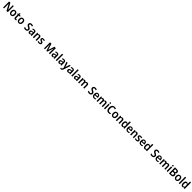

<svg xmlns="http://www.w3.org/2000/svg" viewBox="2786 -8289 16058 16058"><g transform="rotate(45 10815.0 -260.0)"><path d="M640 0H489L194 -549H190Q192 -499 194 -452.5Q196 -406 198 -360V0H85V-714H235L530 -171H533Q531 -218 529.5 -264.5Q528 -311 527 -355V-714H640Z M1241 -272Q1241 -143 1180 -66.5Q1119 10 1004 10Q932 10 879.5 -24.5Q827 -59 798 -122.5Q769 -186 769 -272Q769 -404 830.5 -478Q892 -552 1006 -552Q1076 -552 1129 -520Q1182 -488 1211.5 -425Q1241 -362 1241 -272ZM892 -272Q892 -183 919 -137Q946 -91 1006 -91Q1065 -91 1091.5 -137Q1118 -183 1118 -272Q1118 -361 1091.5 -406Q1065 -451 1005 -451Q946 -451 919 -406Q892 -361 892 -272Z M1551 -90Q1571 -90 1590.5 -94Q1610 -98 1629 -104V-12Q1609 -2 1579.5 4Q1550 10 1518 10Q1450 10 1409 -27.5Q1368 -65 1368 -160V-448H1303V-505L1376 -544L1411 -661H1489V-542H1623V-448H1489V-161Q1489 -90 1551 -90Z M2170 -272Q2170 -143 2109 -66.5Q2048 10 1933 10Q1861 10 1808.5 -24.5Q1756 -59 1727 -122.5Q1698 -186 1698 -272Q1698 -404 1759.5 -478Q1821 -552 1935 -552Q2005 -552 2058 -520Q2111 -488 2140.5 -425Q2170 -362 2170 -272ZM1821 -272Q1821 -183 1848 -137Q1875 -91 1935 -91Q1994 -91 2020.5 -137Q2047 -183 2047 -272Q2047 -361 2020.5 -406Q1994 -451 1934 -451Q1875 -451 1848 -406Q1821 -361 1821 -272Z M2954 -196Q2954 -101 2890 -45.5Q2826 10 2717 10Q2667 10 2619.5 0Q2572 -10 2534 -29V-149Q2576 -129 2625 -113.5Q2674 -98 2722 -98Q2779 -98 2805.5 -124Q2832 -150 2832 -189Q2832 -233 2798 -259.5Q2764 -286 2701 -318Q2663 -336 2626 -361.5Q2589 -387 2565 -427Q2541 -467 2541 -528Q2541 -618 2600 -671Q2659 -724 2760 -724Q2809 -724 2855 -712.5Q2901 -701 2948 -679L2909 -576Q2867 -595 2831.5 -605.5Q2796 -616 2759 -616Q2713 -616 2688.5 -592.5Q2664 -569 2664 -531Q2664 -502 2676.5 -482Q2689 -462 2717 -444.5Q2745 -427 2789 -406Q2868 -367 2911 -321Q2954 -275 2954 -196Z M3263 -553Q3459 -553 3459 -364V0H3372L3350 -74H3347Q3316 -31 3280.5 -10.5Q3245 10 3185 10Q3115 10 3073.5 -34.5Q3032 -79 3032 -158Q3032 -242 3088 -284.5Q3144 -327 3255 -331L3339 -334V-363Q3339 -413 3317.5 -436Q3296 -459 3255 -459Q3220 -459 3186.5 -448.5Q3153 -438 3119 -421L3080 -507Q3119 -528 3166 -540.5Q3213 -553 3263 -553ZM3282 -255Q3213 -252 3184.5 -226.5Q3156 -201 3156 -157Q3156 -118 3175.5 -100.5Q3195 -83 3228 -83Q3276 -83 3307.5 -115.5Q3339 -148 3339 -209V-257Z M3871 -552Q3953 -552 3999 -504.5Q4045 -457 4045 -357V0H3925V-330Q3925 -390 3904.5 -421Q3884 -452 3839 -452Q3774 -452 3749 -406Q3724 -360 3724 -267V0H3604V-542H3698L3713 -472H3720Q3744 -514 3784.5 -533Q3825 -552 3871 -552Z M4522 -156Q4522 -74 4468.5 -32Q4415 10 4317 10Q4267 10 4229.5 2Q4192 -6 4158 -22V-130Q4192 -111 4235 -98Q4278 -85 4318 -85Q4362 -85 4382 -101Q4402 -117 4402 -145Q4402 -160 4395 -173Q4388 -186 4365 -201Q4342 -216 4295 -236Q4226 -268 4191.5 -303Q4157 -338 4157 -404Q4157 -476 4209 -514Q4261 -552 4349 -552Q4436 -552 4516 -512L4478 -420Q4445 -436 4414 -446.5Q4383 -457 4348 -457Q4276 -457 4276 -409Q4276 -393 4284.5 -380.5Q4293 -368 4316 -355Q4339 -342 4382 -322Q4424 -303 4455.5 -281.5Q4487 -260 4504.5 -230.5Q4522 -201 4522 -156Z M5207 0 5029 -574H5025Q5026 -549 5028 -514Q5030 -479 5031.5 -442Q5033 -405 5033 -376V0H4920V-714H5092L5262 -165H5265L5443 -714H5615V0H5497V-380Q5497 -408 5498 -444Q5499 -480 5500.5 -514.5Q5502 -549 5504 -573H5500L5313 0Z M5969 -553Q6165 -553 6165 -364V0H6078L6056 -74H6053Q6022 -31 5986.5 -10.5Q5951 10 5891 10Q5821 10 5779.5 -34.5Q5738 -79 5738 -158Q5738 -242 5794 -284.5Q5850 -327 5961 -331L6045 -334V-363Q6045 -413 6023.5 -436Q6002 -459 5961 -459Q5926 -459 5892.5 -448.5Q5859 -438 5825 -421L5786 -507Q5825 -528 5872 -540.5Q5919 -553 5969 -553ZM5988 -255Q5919 -252 5890.5 -226.5Q5862 -201 5862 -157Q5862 -118 5881.5 -100.5Q5901 -83 5934 -83Q5982 -83 6013.5 -115.5Q6045 -148 6045 -209V-257Z M6430 0H6310V-760H6430Z M6774 -553Q6970 -553 6970 -364V0H6883L6861 -74H6858Q6827 -31 6791.5 -10.5Q6756 10 6696 10Q6626 10 6584.5 -34.5Q6543 -79 6543 -158Q6543 -242 6599 -284.5Q6655 -327 6766 -331L6850 -334V-363Q6850 -413 6828.5 -436Q6807 -459 6766 -459Q6731 -459 6697.5 -448.5Q6664 -438 6630 -421L6591 -507Q6630 -528 6677 -540.5Q6724 -553 6774 -553ZM6793 -255Q6724 -252 6695.5 -226.5Q6667 -201 6667 -157Q6667 -118 6686.5 -100.5Q6706 -83 6739 -83Q6787 -83 6818.5 -115.5Q6850 -148 6850 -209V-257Z M7042 -542H7173L7266 -247Q7275 -219 7281 -190.5Q7287 -162 7290 -134H7294Q7297 -160 7303.5 -188Q7310 -216 7320 -247L7409 -542H7538L7331 73Q7303 158 7253.5 199Q7204 240 7136 240Q7114 240 7097.5 237.5Q7081 235 7067 232V133Q7077 135 7091 137Q7105 139 7119 139Q7159 139 7182.5 113.5Q7206 88 7221 41L7235 -3Z M7809 -553Q8005 -553 8005 -364V0H7918L7896 -74H7893Q7862 -31 7826.5 -10.5Q7791 10 7731 10Q7661 10 7619.5 -34.5Q7578 -79 7578 -158Q7578 -242 7634 -284.5Q7690 -327 7801 -331L7885 -334V-363Q7885 -413 7863.5 -436Q7842 -459 7801 -459Q7766 -459 7732.5 -448.5Q7699 -438 7665 -421L7626 -507Q7665 -528 7712 -540.5Q7759 -553 7809 -553ZM7828 -255Q7759 -252 7730.5 -226.5Q7702 -201 7702 -157Q7702 -118 7721.5 -100.5Q7741 -83 7774 -83Q7822 -83 7853.5 -115.5Q7885 -148 7885 -209V-257Z M8270 0H8150V-760H8270Z M8614 -553Q8810 -553 8810 -364V0H8723L8701 -74H8698Q8667 -31 8631.5 -10.5Q8596 10 8536 10Q8466 10 8424.5 -34.5Q8383 -79 8383 -158Q8383 -242 8439 -284.5Q8495 -327 8606 -331L8690 -334V-363Q8690 -413 8668.5 -436Q8647 -459 8606 -459Q8571 -459 8537.5 -448.5Q8504 -438 8470 -421L8431 -507Q8470 -528 8517 -540.5Q8564 -553 8614 -553ZM8633 -255Q8564 -252 8535.5 -226.5Q8507 -201 8507 -157Q8507 -118 8526.5 -100.5Q8546 -83 8579 -83Q8627 -83 8658.5 -115.5Q8690 -148 8690 -209V-257Z M9521 -552Q9604 -552 9645.5 -505Q9687 -458 9687 -356V0H9567V-330Q9567 -452 9487 -452Q9430 -452 9405.5 -409Q9381 -366 9381 -283V0H9261V-330Q9261 -452 9181 -452Q9120 -452 9097.5 -403.5Q9075 -355 9075 -266V0H8955V-542H9049L9064 -471H9071Q9093 -514 9132.5 -533Q9172 -552 9216 -552Q9327 -552 9362 -470H9373Q9396 -513 9435.5 -532.5Q9475 -552 9521 -552Z M10498 -196Q10498 -101 10434 -45.5Q10370 10 10261 10Q10211 10 10163.5 0Q10116 -10 10078 -29V-149Q10120 -129 10169 -113.5Q10218 -98 10266 -98Q10323 -98 10349.5 -124Q10376 -150 10376 -189Q10376 -233 10342 -259.5Q10308 -286 10245 -318Q10207 -336 10170 -361.5Q10133 -387 10109 -427Q10085 -467 10085 -528Q10085 -618 10144 -671Q10203 -724 10304 -724Q10353 -724 10399 -712.5Q10445 -701 10492 -679L10453 -576Q10411 -595 10375.5 -605.5Q10340 -616 10303 -616Q10257 -616 10232.5 -592.5Q10208 -569 10208 -531Q10208 -502 10220.5 -482Q10233 -462 10261 -444.5Q10289 -427 10333 -406Q10412 -367 10455 -321Q10498 -275 10498 -196Z M10809 -552Q10910 -552 10967 -486Q11024 -420 11024 -308V-242H10703Q10705 -165 10739 -125Q10773 -85 10836 -85Q10882 -85 10919.5 -95Q10957 -105 10998 -126V-27Q10961 -8 10921 1Q10881 10 10829 10Q10713 10 10647.5 -62Q10582 -134 10582 -267Q10582 -406 10643 -479Q10704 -552 10809 -552ZM10809 -461Q10764 -461 10736.5 -428.5Q10709 -396 10705 -328H10909Q10909 -386 10884.5 -423.5Q10860 -461 10809 -461Z M11706 -552Q11789 -552 11830.5 -505Q11872 -458 11872 -356V0H11752V-330Q11752 -452 11672 -452Q11615 -452 11590.5 -409Q11566 -366 11566 -283V0H11446V-330Q11446 -452 11366 -452Q11305 -452 11282.5 -403.5Q11260 -355 11260 -266V0H11140V-542H11234L11249 -471H11256Q11278 -514 11317.5 -533Q11357 -552 11401 -552Q11512 -552 11547 -470H11558Q11581 -513 11620.5 -532.5Q11660 -552 11706 -552Z M12078 -752Q12107 -752 12125.5 -736Q12144 -720 12144 -685Q12144 -650 12125.5 -634Q12107 -618 12078 -618Q12048 -618 12029.5 -634Q12011 -650 12011 -685Q12011 -721 12029.5 -736.5Q12048 -752 12078 -752ZM12137 -542V0H12017V-542Z M12572 -618Q12514 -618 12474 -585Q12434 -552 12414 -493Q12394 -434 12394 -356Q12394 -233 12438 -164.5Q12482 -96 12573 -96Q12612 -96 12649.5 -105Q12687 -114 12729 -130V-24Q12690 -6 12650 2Q12610 10 12559 10Q12461 10 12396 -34.5Q12331 -79 12298.5 -161.5Q12266 -244 12266 -357Q12266 -464 12301 -546.5Q12336 -629 12403.5 -676.5Q12471 -724 12569 -724Q12618 -724 12664.5 -712Q12711 -700 12753 -679L12712 -576Q12679 -594 12643.5 -606Q12608 -618 12572 -618Z M13300 -272Q13300 -143 13239 -66.5Q13178 10 13063 10Q12991 10 12938.5 -24.5Q12886 -59 12857 -122.5Q12828 -186 12828 -272Q12828 -404 12889.5 -478Q12951 -552 13065 -552Q13135 -552 13188 -520Q13241 -488 13270.5 -425Q13300 -362 13300 -272ZM12951 -272Q12951 -183 12978 -137Q13005 -91 13065 -91Q13124 -91 13150.5 -137Q13177 -183 13177 -272Q13177 -361 13150.5 -406Q13124 -451 13064 -451Q13005 -451 12978 -406Q12951 -361 12951 -272Z M13685 -552Q13767 -552 13813 -504.5Q13859 -457 13859 -357V0H13739V-330Q13739 -390 13718.5 -421Q13698 -452 13653 -452Q13588 -452 13563 -406Q13538 -360 13538 -267V0H13418V-542H13512L13527 -472H13534Q13558 -514 13598.5 -533Q13639 -552 13685 -552Z M14167 10Q14079 10 14026.5 -62Q13974 -134 13974 -271Q13974 -408 14026.5 -480Q14079 -552 14167 -552Q14219 -552 14255 -530.5Q14291 -509 14314 -473H14319Q14317 -492 14314 -517.5Q14311 -543 14311 -566V-760H14431V0H14337L14317 -68H14311Q14288 -33 14254 -11.5Q14220 10 14167 10ZM14202 -89Q14263 -89 14288.5 -129.5Q14314 -170 14315 -253V-274Q14315 -362 14290 -407Q14265 -452 14201 -452Q14150 -452 14123.5 -404.5Q14097 -357 14097 -270Q14097 -89 14202 -89Z M14777 -552Q14878 -552 14935 -486Q14992 -420 14992 -308V-242H14671Q14673 -165 14707 -125Q14741 -85 14804 -85Q14850 -85 14887.5 -95Q14925 -105 14966 -126V-27Q14929 -8 14889 1Q14849 10 14797 10Q14681 10 14615.5 -62Q14550 -134 14550 -267Q14550 -406 14611 -479Q14672 -552 14777 -552ZM14777 -461Q14732 -461 14704.5 -428.5Q14677 -396 14673 -328H14877Q14877 -386 14852.5 -423.5Q14828 -461 14777 -461Z M15375 -552Q15457 -552 15503 -504.5Q15549 -457 15549 -357V0H15429V-330Q15429 -390 15408.5 -421Q15388 -452 15343 -452Q15278 -452 15253 -406Q15228 -360 15228 -267V0H15108V-542H15202L15217 -472H15224Q15248 -514 15288.5 -533Q15329 -552 15375 -552Z M16026 -156Q16026 -74 15972.5 -32Q15919 10 15821 10Q15771 10 15733.5 2Q15696 -6 15662 -22V-130Q15696 -111 15739 -98Q15782 -85 15822 -85Q15866 -85 15886 -101Q15906 -117 15906 -145Q15906 -160 15899 -173Q15892 -186 15869 -201Q15846 -216 15799 -236Q15730 -268 15695.5 -303Q15661 -338 15661 -404Q15661 -476 15713 -514Q15765 -552 15853 -552Q15940 -552 16020 -512L15982 -420Q15949 -436 15918 -446.5Q15887 -457 15852 -457Q15780 -457 15780 -409Q15780 -393 15788.5 -380.5Q15797 -368 15820 -355Q15843 -342 15886 -322Q15928 -303 15959.5 -281.5Q15991 -260 16008.5 -230.5Q16026 -201 16026 -156Z M16334 -552Q16435 -552 16492 -486Q16549 -420 16549 -308V-242H16228Q16230 -165 16264 -125Q16298 -85 16361 -85Q16407 -85 16444.5 -95Q16482 -105 16523 -126V-27Q16486 -8 16446 1Q16406 10 16354 10Q16238 10 16172.5 -62Q16107 -134 16107 -267Q16107 -406 16168 -479Q16229 -552 16334 -552ZM16334 -461Q16289 -461 16261.5 -428.5Q16234 -396 16230 -328H16434Q16434 -386 16409.5 -423.5Q16385 -461 16334 -461Z M16828 10Q16740 10 16687.5 -62Q16635 -134 16635 -271Q16635 -408 16687.5 -480Q16740 -552 16828 -552Q16880 -552 16916 -530.5Q16952 -509 16975 -473H16980Q16978 -492 16975 -517.5Q16972 -543 16972 -566V-760H17092V0H16998L16978 -68H16972Q16949 -33 16915 -11.5Q16881 10 16828 10ZM16863 -89Q16924 -89 16949.5 -129.5Q16975 -170 16976 -253V-274Q16976 -362 16951 -407Q16926 -452 16862 -452Q16811 -452 16784.5 -404.5Q16758 -357 16758 -270Q16758 -89 16863 -89Z M17906 -196Q17906 -101 17842 -45.5Q17778 10 17669 10Q17619 10 17571.5 0Q17524 -10 17486 -29V-149Q17528 -129 17577 -113.5Q17626 -98 17674 -98Q17731 -98 17757.5 -124Q17784 -150 17784 -189Q17784 -233 17750 -259.5Q17716 -286 17653 -318Q17615 -336 17578 -361.5Q17541 -387 17517 -427Q17493 -467 17493 -528Q17493 -618 17552 -671Q17611 -724 17712 -724Q17761 -724 17807 -712.5Q17853 -701 17900 -679L17861 -576Q17819 -595 17783.5 -605.5Q17748 -616 17711 -616Q17665 -616 17640.5 -592.5Q17616 -569 17616 -531Q17616 -502 17628.5 -482Q17641 -462 17669 -444.5Q17697 -427 17741 -406Q17820 -367 17863 -321Q17906 -275 17906 -196Z M18217 -552Q18318 -552 18375 -486Q18432 -420 18432 -308V-242H18111Q18113 -165 18147 -125Q18181 -85 18244 -85Q18290 -85 18327.5 -95Q18365 -105 18406 -126V-27Q18369 -8 18329 1Q18289 10 18237 10Q18121 10 18055.5 -62Q17990 -134 17990 -267Q17990 -406 18051 -479Q18112 -552 18217 -552ZM18217 -461Q18172 -461 18144.5 -428.5Q18117 -396 18113 -328H18317Q18317 -386 18292.5 -423.5Q18268 -461 18217 -461Z M19114 -552Q19197 -552 19238.5 -505Q19280 -458 19280 -356V0H19160V-330Q19160 -452 19080 -452Q19023 -452 18998.5 -409Q18974 -366 18974 -283V0H18854V-330Q18854 -452 18774 -452Q18713 -452 18690.5 -403.5Q18668 -355 18668 -266V0H18548V-542H18642L18657 -471H18664Q18686 -514 18725.5 -533Q18765 -552 18809 -552Q18920 -552 18955 -470H18966Q18989 -513 19028.5 -532.5Q19068 -552 19114 -552Z M19486 -752Q19515 -752 19533.5 -736Q19552 -720 19552 -685Q19552 -650 19533.5 -634Q19515 -618 19486 -618Q19456 -618 19437.5 -634Q19419 -650 19419 -685Q19419 -721 19437.5 -736.5Q19456 -752 19486 -752ZM19545 -542V0H19425V-542Z M19903 -714Q20028 -714 20094 -673.5Q20160 -633 20160 -536Q20160 -474 20132.5 -431.5Q20105 -389 20051 -379V-374Q20109 -361 20143.5 -322.5Q20178 -284 20178 -206Q20178 -110 20115 -55Q20052 0 19942 0H19704V-714ZM19916 -422Q19981 -422 20007.5 -446.5Q20034 -471 20034 -520Q20034 -567 20003.5 -588.5Q19973 -610 19908 -610H19827V-422ZM19827 -321V-105H19927Q19994 -105 20021.5 -134.5Q20049 -164 20049 -217Q20049 -266 20020 -293.5Q19991 -321 19921 -321Z M20743 -272Q20743 -143 20682 -66.5Q20621 10 20506 10Q20434 10 20381.5 -24.5Q20329 -59 20300 -122.5Q20271 -186 20271 -272Q20271 -404 20332.5 -478Q20394 -552 20508 -552Q20578 -552 20631 -520Q20684 -488 20713.5 -425Q20743 -362 20743 -272ZM20394 -272Q20394 -183 20421 -137Q20448 -91 20508 -91Q20567 -91 20593.5 -137Q20620 -183 20620 -272Q20620 -361 20593.5 -406Q20567 -451 20507 -451Q20448 -451 20421 -406Q20394 -361 20394 -272Z M20981 0H20861V-760H20981Z M21292 10Q21204 10 21151.5 -62Q21099 -134 21099 -271Q21099 -408 21151.5 -480Q21204 -552 21292 -552Q21344 -552 21380 -530.5Q21416 -509 21439 -473H21444Q21442 -492 21439 -517.5Q21436 -543 21436 -566V-760H21556V0H21462L21442 -68H21436Q21413 -33 21379 -11.5Q21345 10 21292 10ZM21327 -89Q21388 -89 21413.5 -129.5Q21439 -170 21440 -253V-274Q21440 -362 21415 -407Q21390 -452 21326 -452Q21275 -452 21248.5 -404.5Q21222 -357 21222 -270Q21222 -89 21327 -89Z"/></g></svg>

Font: Noto Sans Malayalam SemiCondensed SemiBold
Style: Regular
Weight: 600
Width: 4
Designer: Jelle Bosma - Monotype Design Team
Foundry: Monotype Imaging Inc.
Version: Version 2.104; ttfautohint (v1.8.4.7-5d5b)